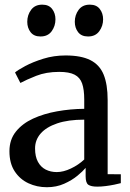

<svg xmlns="http://www.w3.org/2000/svg" viewBox="-20 -793 558 824"><path d="M181 10.5Q138.5 10.5 102 -6.5Q65.5 -23.5 43 -57.8Q20.5 -92 20.5 -144Q20.5 -193.5 48 -228Q75.5 -262.5 121.5 -283.8Q167.5 -305 224.8 -315.2Q282 -325.5 341.5 -326V-366Q341.5 -408.5 332.5 -434.5Q323.5 -460.5 300.2 -472.5Q277 -484.5 234 -484.5Q178 -484.5 135.2 -467.5Q92.5 -450.5 67.5 -437L44.5 -482Q56.5 -492.5 88.8 -509.8Q121 -527 166 -541Q211 -555 261.5 -555Q328 -555 367.8 -535Q407.5 -515 424.8 -472.8Q442 -430.5 442 -363.5V-45.5L498.5 -45V-7Q487.5 -4 470.5 -0.5Q453.5 3 434 5.5Q414.5 8 397.5 8Q371 8 359.2 0Q347.5 -8 347.5 -36.5V-72.5Q336 -58.5 312.5 -39Q289 -19.5 255.5 -4.5Q222 10.5 181 10.5ZM223.5 -54.5Q252 -54.5 284.2 -69.8Q316.5 -85 341.5 -108.5V-279.5Q272.5 -279.5 225.5 -263.5Q178.5 -247.5 154.5 -220Q130.5 -192.5 130.5 -156Q130.5 -121 142.8 -98.5Q155 -76 176.2 -65.2Q197.5 -54.5 223.5 -54.5ZM153 -636.5Q125.5 -636.5 111.2 -655Q97 -673.5 97 -699.5Q97 -728.5 113.5 -750.8Q130 -773 161 -773H162Q189.5 -773 203.8 -754.5Q218 -736 218 -710Q218 -681.5 201.8 -659Q185.5 -636.5 154 -636.5ZM357.5 -636.5Q329.5 -636.5 315.2 -655Q301 -673.5 301 -699.5Q301 -728.5 317.5 -750.8Q334 -773 365 -773H366Q394 -773 408.2 -754.5Q422.5 -736 422.5 -710Q422.5 -681.5 406 -659Q389.5 -636.5 358.5 -636.5Z"/></svg>

Font: Merriweather 48pt
Style: Regular
Weight: 400
Version: Version 2.100